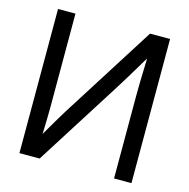

<svg xmlns="http://www.w3.org/2000/svg" viewBox="-107 -832 923 936"><g transform="rotate(15 355.0 -364.0)"><path d="M637.7 0H549.8V-421.9Q549.8 -445.8 550.8 -492.4Q551.8 -539.1 554.2 -606.9Q515.1 -541.5 485.6 -492.9Q456.1 -444.3 440.9 -420.9L174.3 0H72.3V-727.5H160.2V-257.8Q160.2 -239.7 159.4 -198.7Q158.7 -157.7 157.2 -119.6Q179.2 -158.2 201.7 -195.8Q224.1 -233.4 236.8 -253.9L536.6 -727.5H637.7Z"/></g></svg>

Font: Inter Display
Style: Regular
Weight: 400
Designer: Rasmus Andersson
Foundry: rsms
Version: Version 4.001;git-9221beed3